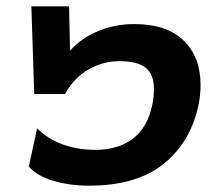

<svg xmlns="http://www.w3.org/2000/svg" viewBox="-20 -571 678 606"><path d="M71 -45 97 -166Q131 -132 178.5 -115Q226 -98 280 -98Q353 -98 399 -133Q445 -168 460 -237Q466 -267 466 -290Q466 -335 440.5 -356.5Q415 -378 356 -378Q305 -378 259 -351.5Q213 -325 185 -274H88L79 -551H198L201 -411Q237 -451 290 -473Q343 -495 404 -495Q506 -495 559.5 -443Q613 -391 613 -304Q613 -269 606 -237Q581 -122 496 -53.5Q411 15 261 15Q200 15 149 0Q98 -15 71 -45Z"/></svg>

Font: Prompt SemiBold
Style: Italic
Weight: 600
Italic angle: -12°
Designer: Katatrad Team
Foundry: CadsonDemak
Version: Version 1.001